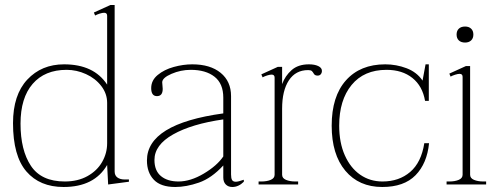

<svg xmlns="http://www.w3.org/2000/svg" viewBox="-20 -737 2000 767"><path d="M32 -245Q32 -358 89 -419Q146 -480 236 -480Q355 -480 408 -399V-674Q408 -686 396 -686Q389 -686 378 -682.5Q367 -679 360 -675L355 -687L421 -717H438V-52Q438 -36 449 -28Q460 -20 478 -20H495V-11L412 0L408 -78Q357 10 234 10Q139 10 85.5 -52Q32 -114 32 -245ZM408 -165V-326Q408 -363 384.5 -393.5Q361 -424 323.5 -441Q286 -458 246 -458Q159 -458 110.5 -402Q62 -346 62 -243Q62 -137 103.5 -74.5Q145 -12 239 -12Q291 -12 329.5 -33.5Q368 -55 388 -90Q408 -125 408 -165Z M567 -96Q567 -242 872 -284V-347Q872 -403 837 -430.5Q802 -458 742 -458Q702 -458 665 -442Q628 -426 628 -408Q628 -403 629 -395.5Q630 -388 630 -382Q630 -353 607 -353Q584 -353 584 -385Q584 -416 610 -437.5Q636 -459 674 -469.5Q712 -480 748 -480Q820 -480 861.5 -446Q903 -412 903 -353V-40Q903 -25 907 -18Q911 -11 922 -11Q932 -11 954 -19V-11Q933 10 908 10Q892 10 882 0Q872 -10 872 -28V-76Q825 -25 774.5 -7.5Q724 10 680 10Q622 10 594.5 -19Q567 -48 567 -96ZM872 -112V-260Q746 -242 671.5 -200Q597 -158 597 -98Q597 -55 623 -33.5Q649 -12 693 -12Q741 -12 794 -43.5Q847 -75 872 -112Z M1266 -454Q1266 -446 1261.5 -440.5Q1257 -435 1249 -435Q1238 -435 1234 -442Q1230 -449 1226 -453Q1222 -457 1211 -457Q1161 -457 1134 -416Q1107 -375 1107 -303V-39Q1107 -25 1122.5 -18.5Q1138 -12 1160 -12H1171V0H1013V-12H1024Q1046 -12 1061.5 -18.5Q1077 -25 1077 -39V-427Q1077 -439 1065 -439Q1058 -439 1047 -435.5Q1036 -432 1029 -428L1024 -440L1090 -470H1107V-401Q1119 -434 1145 -457Q1171 -480 1214 -480Q1237 -480 1251.5 -473Q1266 -466 1266 -454Z M1305 -235Q1305 -352 1362 -416Q1419 -480 1519 -480Q1563 -480 1604 -464.5Q1645 -449 1668 -415L1680 -480H1693V-334H1678Q1668 -393 1627.5 -425.5Q1587 -458 1524 -458Q1434 -458 1384.5 -397.5Q1335 -337 1335 -235Q1335 -167 1357.5 -116.5Q1380 -66 1419 -39Q1458 -12 1508 -12Q1574 -12 1618.5 -50Q1663 -88 1675 -165H1694Q1686 -84 1640 -37Q1594 10 1507 10Q1414 10 1359.5 -55Q1305 -120 1305 -235Z M1804 -599Q1804 -614 1813 -622.5Q1822 -631 1838 -631Q1853 -631 1862 -622.5Q1871 -614 1871 -599Q1871 -584 1862 -575.5Q1853 -567 1838 -567Q1822 -567 1813 -575.5Q1804 -584 1804 -599ZM1764 -12H1775Q1797 -12 1812.5 -18.5Q1828 -25 1828 -39V-430Q1828 -442 1816 -442Q1809 -442 1798 -438.5Q1787 -435 1780 -431L1775 -443L1841 -473H1858V-39Q1858 -25 1873.5 -18.5Q1889 -12 1911 -12H1922V0H1764Z"/></svg>

Font: Taviraj Thin
Style: Regular
Weight: 100
Designer: Katatrad Team
Foundry: CadsonDemak
Version: Version 1.030